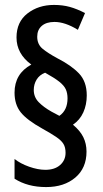

<svg xmlns="http://www.w3.org/2000/svg" viewBox="-20 -845 416 779"><path d="M39 -469Q39 -546 107 -583Q47 -627 47 -693Q47 -756 91.5 -790.5Q136 -825 199 -825Q234 -825 263 -817Q292 -809 325 -792L296 -724Q244 -756 201 -756Q168 -756 149.5 -740Q131 -724 131 -696Q131 -665 153 -647Q175 -629 212 -609Q269 -580 300.5 -547Q332 -514 332 -458Q332 -420 318 -389Q304 -358 276 -339Q305 -315 318 -288.5Q331 -262 331 -230Q331 -163 285.5 -124.5Q240 -86 167 -86Q92 -86 39 -120V-200Q63 -181 98.5 -168.5Q134 -156 164 -156Q202 -156 224 -175.5Q246 -195 246 -225Q246 -247 237.5 -261Q229 -275 208.5 -289Q188 -303 152 -323Q89 -358 64 -389.5Q39 -421 39 -469ZM117 -480Q117 -451 137 -430.5Q157 -410 189 -392L221 -375Q254 -398 254 -446Q254 -467 247 -482.5Q240 -498 220.5 -513.5Q201 -529 163 -550Q140 -541 128.5 -522Q117 -503 117 -480Z"/></svg>

Font: Noto Sans Malayalam UI ExtraCondensed Medium
Style: Regular
Weight: 500
Width: 2
Designer: Jelle Bosma - Monotype Design Team
Foundry: Monotype Imaging Inc.
Version: Version 2.104; ttfautohint (v1.8.4.7-5d5b)